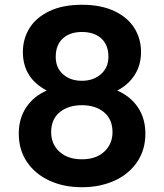

<svg xmlns="http://www.w3.org/2000/svg" viewBox="-20 -763 683 799"><path d="M58.1 -207Q58.1 -270 89.1 -316.4Q120.1 -362.8 174.8 -386.2Q75.2 -438 75.2 -546.9Q75.2 -601.1 102.5 -645.5Q129.9 -689.9 185.5 -716.6Q241.2 -743.2 320.8 -743.2Q400.9 -743.2 456.5 -716.6Q512.2 -689.9 539.6 -645.5Q566.9 -601.1 566.9 -546.9Q566.9 -491.7 540 -450.4Q513.2 -409.2 467.8 -386.2Q522.9 -362.3 554 -316.2Q585 -270 585 -207Q585 -139.2 550.5 -88.6Q516.1 -38.1 456.1 -11Q396 16.1 320.8 16.1Q245.6 16.1 186.3 -11Q127 -38.1 92.5 -88.6Q58.1 -139.2 58.1 -207ZM192.9 -212.9Q192.9 -163.1 227.5 -131.6Q262.2 -100.1 320.8 -100.1Q379.9 -100.1 414.1 -132.1Q448.2 -164.1 448.2 -212.9Q448.2 -266.1 413.1 -295.7Q377.9 -325.2 320.8 -325.2Q264.2 -325.2 228.5 -296.1Q192.9 -267.1 192.9 -212.9ZM211.9 -525.9Q211.9 -481 242.4 -453.9Q272.9 -426.8 320.8 -426.8Q368.7 -426.8 399.9 -454.3Q431.2 -481.9 431.2 -526.9Q431.2 -576.2 401.6 -603Q372.1 -629.9 320.8 -629.9Q271 -629.9 241.5 -603Q211.9 -576.2 211.9 -525.9Z"/></svg>

Font: Poppins SemiBold
Style: Regular
Weight: 600
Designer: Ninad Kale (Devanagari), Jonny Pinhorn (Latin)
Foundry: Indian Type Foundry
Version: 4.004